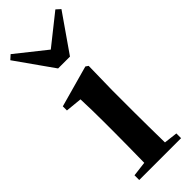

<svg xmlns="http://www.w3.org/2000/svg" viewBox="-273 -864 892 892"><g transform="rotate(-45 173.0 -418.0)"><path d="M314 0V-31L247 -39C246 -115 245 -180 245 -235V-385L248 -541L235 -550L30 -493V-466L111 -458C113 -410 114 -359 114 -306V-235C114 -181 113 -116 112 -40L39 -31V0ZM217 -633 345 -817 324 -836 177 -719 30 -836 9 -817 139 -633Z"/></g></svg>

Font: AllPunType Bold
Style: Regular
Weight: 700
Version: 1.0